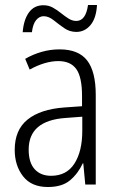

<svg xmlns="http://www.w3.org/2000/svg" viewBox="-20 -740 475 770"><path d="M219 -542Q295 -542 329.5 -497.5Q364 -453 364 -359V0H322L314 -85H312Q293 -44 261 -17Q229 10 172 10Q106 10 72.5 -33Q39 -76 39 -139Q39 -219 90.5 -260.5Q142 -302 238 -309L309 -314V-355Q309 -431 286 -463Q263 -495 214 -495Q161 -495 99 -461L81 -504Q112 -522 147 -532Q182 -542 219 -542ZM244 -267Q95 -257 95 -140Q95 -88 119 -61.5Q143 -35 185 -35Q247 -35 278.5 -84Q310 -133 310 -216V-272ZM71 -611Q75 -661 96 -690Q117 -719 154 -719Q175 -719 192 -709.5Q209 -700 224.5 -687.5Q240 -675 255 -665.5Q270 -656 286 -656Q324 -656 333 -720H369Q366 -667 343 -639.5Q320 -612 286 -612Q259 -612 237 -627.5Q215 -643 195 -659Q175 -675 155 -675Q138 -675 125 -659.5Q112 -644 108 -611Z"/></svg>

Font: Noto Sans Gurmukhi Condensed Light
Style: Regular
Weight: 300
Width: 3
Designer: Jelle Bosma - Monotype Design Team
Foundry: Monotype Imaging Inc.
Version: Version 2.004; ttfautohint (v1.8.4.7-5d5b)